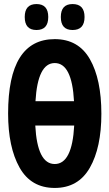

<svg xmlns="http://www.w3.org/2000/svg" viewBox="-20 -919 540 947"><path d="M397 -835Q397 -899 338 -899Q280 -899 280 -835Q280 -771 338 -771Q397 -771 397 -835ZM218 -835Q218 -899 160 -899Q102 -899 102 -835Q102 -771 160 -771Q218 -771 218 -835ZM480 -358Q480 -528 423.5 -627Q367 -726 250 -726Q20 -726 20 -359Q20 -193 76.5 -92.5Q133 8 250 8Q366 8 423 -91.5Q480 -191 480 -358ZM250 -608Q335 -608 345 -420H155Q166 -608 250 -608ZM250 -110Q164 -110 154 -300H346Q336 -110 250 -110Z"/></svg>

Font: Noto Sans Mono UI Condensed
Style: Bold
Weight: 700
Width: 3
Designer: Monotype Design team
Foundry: Monotype Imaging Inc.
Version: 1.000